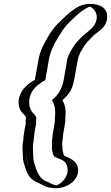

<svg xmlns="http://www.w3.org/2000/svg" viewBox="-20 -803 586 1013"><path d="M122 -57C123 -71 126 -99 129 -115L136 -151C135 -162 135 -172 137 -181C136 -182 135 -183 135 -184C132 -189 131 -192 126 -196C96 -221 87 -278 119 -327C129 -343 143 -358 162 -371C172 -377 177 -383 185 -386L203 -488C211 -535 230 -572 251 -606L265 -628C277 -647 297 -674 313 -689C336 -712 362 -739 390 -757C412 -773 435 -785 462 -783C505 -780 536 -741 523 -694C516 -667 499 -647 476 -630L449 -609C432 -593 420 -579 405 -560C393 -538 377 -517 370 -490L352 -386C343 -335 323 -300 291 -274C305 -250 309 -222 305 -187C305 -174 305 -163 303 -152L293 -94C291 -77 291 -68 288 -52C289 -51 289 -50 289 -49C290 -36 289 -27 289 -14C289 -12 290 -11 291 -10L294 4C295 7 297 11 298 14C305 17 311 20 317 23C319 24 321 25 323 25C346 36 361 47 368 72C383 122 347 166 309 182C281 194 261 190 238 183L215 173C208 168 200 165 191 161C160 145 141 114 132 79L125 59C119 36 121 13 119 -13C118 -25 119 -36 120 -47ZM153 -187C147 -194 145 -201 137 -208C112 -228 103 -278 131 -321C144 -342 178 -368 198 -377L218 -488C226 -532 244 -567 264 -600L277 -622C288 -640 309 -666 323 -679C347 -703 372 -728 397 -745C418 -759 435 -770 459 -768C494 -765 519 -734 509 -695C503 -673 489 -656 468 -641C458 -634 449 -627 440 -619C423 -602 408 -586 392 -566C383 -549 369 -532 360 -506C358 -499 358 -496 356 -491L337 -386C328 -337 311 -307 283 -285L272 -276L278 -265C290 -244 294 -219 290 -186C289 -174 290 -162 288 -152L277 -93C275 -72 275 -63 272 -46L273 -44C274 -25 273 -11 277 0L279 10C280 15 283 21 285 26C295 30 307 38 316 40C337 50 348 58 354 78C366 119 336 154 305 168C282 178 266 175 245 169L225 160C215 153 207 151 199 147C171 133 155 106 147 73L141 53C136 32 137 11 135 -16C135 -27 134 -38 135 -47L137 -58C138 -72 141 -100 144 -115L151 -153C150 -166 151 -177 153 -187ZM151 -153 144 -115C141 -100 138 -72 137 -58L135 -47C134 -38 135 -27 135 -16C137 11 136 32 141 53L147 73C155 106 171 133 199 147C207 151 215 153 225 160L245 169C266 175 282 178 305 168C336 154 366 119 354 78C348 58 337 50 316 40C307 38 295 30 285 26C283 21 280 15 279 10L277 0C273 -12 274 -26 273 -44L272 -46C275 -63 275 -72 277 -93L288 -152C290 -162 290 -173 290 -185C294 -219 290 -244 278 -265L272 -276L283 -285C311 -307 328 -337 337 -386L356 -491C358 -496 358 -499 360 -506C369 -532 383 -549 392 -566C408 -586 423 -602 440 -619L452 -629L468 -641C489 -656 503 -673 509 -695C519 -734 494 -765 459 -768C437 -770 418 -760 398 -745C372 -728 347 -703 323 -679C309 -666 288 -640 277 -622L264 -600C244 -567 226 -532 218 -488L198 -377C178 -368 144 -342 131 -321C103 -278 112 -228 137 -208C145 -201 147 -194 153 -187C151 -177 150 -166 151 -153ZM352 -386 370 -490C372 -495 373 -499 375 -504C382 -526 395 -542 405 -560C427 -590 448 -609 476 -630C498 -647 516 -667 523 -694C536 -741 505 -780 462 -783C433 -785 411 -771 390 -757C362 -739 337 -712 314 -689C297 -673 277 -648 265 -628L251 -606C230 -572 211 -535 203 -488L185 -386C162 -373 133 -349 119 -327C87 -278 96 -221 126 -196C131 -192 133 -187 137 -181C135 -171 135 -160 136 -151L129 -115C126 -99 123 -70 122 -57L120 -47C119 -37 118 -25 119 -13C121 14 120 35 126 59L132 79C141 115 158 145 190 161C200 166 207 167 216 173L238 183C260 190 281 194 309 182C347 166 383 121 368 72C358 39 332 28 298 14C296 9 295 7 294 4L292 -7C289 -15 290 -33 289 -52C291 -64 291 -78 293 -94L303 -152C305 -165 304 -177 305 -187C309 -222 305 -250 291 -274C320 -298 343 -334 352 -386ZM172 -184C166 -191 165 -197 157 -204C133 -224 122 -278 152 -324C166 -347 203 -373 219 -380L238 -488C246 -534 265 -569 285 -603L299 -625C310 -644 330 -671 345 -684C369 -708 395 -734 420 -750C444 -766 453 -768 454 -768C461 -767 501 -742 488 -694C477 -656 445 -638 418 -615C401 -598 386 -583 371 -563C359 -542 342 -519 335 -491L317 -386C307 -330 285 -300 254 -275C268 -251 274 -225 270 -187C269 -174 270 -163 268 -152L258 -94C256 -75 256 -66 253 -49L254 -48C255 -35 254 -26 254 -13C254 -11 256 -7 256 -6L259 7C260 12 263 17 265 22C279 28 286 33 301 38C318 46 328 53 334 74C348 120 310 161 285 172C280 174 278 175 277 175C276 175 270 173 262 171L244 163C234 156 223 154 217 151C194 139 176 110 167 76L160 56C154 35 156 12 154 -15C153 -26 154 -37 155 -47L157 -57C158 -72 161 -99 164 -115L171 -152C170 -164 170 -174 172 -184ZM116 -152 109 -115C106 -100 103 -70 102 -57L100 -47C99 -37 98 -26 99 -15C101 12 99 33 105 56L112 76C121 110 135 139 171 157C183 163 187 163 196 169L221 181C235 185 252 191 280 190C347 187 407 135 389 75C380 45 350 32 318 18C316 13 315 11 314 7L312 -3C309 -13 309 -29 308 -48V-49C311 -65 311 -75 313 -94L323 -152C325 -163 324 -174 325 -186C329 -224 323 -250 309 -275C343 -302 363 -333 372 -386L391 -491C393 -496 393 -499 395 -505C403 -529 416 -546 426 -563C441 -583 456 -598 472 -614L482 -623L498 -635C521 -652 537 -670 543 -694C553 -732 539 -777 467 -782C413 -786 385 -763 368 -752C340 -733 315 -707 291 -684C275 -669 255 -644 243 -625L230 -603C210 -569 191 -533 183 -488L164 -382C140 -369 110 -345 97 -324C67 -278 74 -226 105 -201C110 -197 112 -191 117 -184C115 -174 115 -163 116 -152Z"/></svg>

Font: Blanket
Style: Black
Weight: 900
Foundry: Cannot Into Space Fonts
Version: Version 0.9